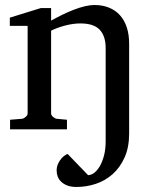

<svg xmlns="http://www.w3.org/2000/svg" viewBox="-20 -514 607 763"><path d="M493.2 16.1Q493.2 71.8 475.1 111.8Q457 151.9 427.7 178Q398.4 204.1 360.8 216.6Q323.2 229 284.2 229Q262.2 229 247.3 223.1Q232.4 217.3 222.9 208Q213.4 198.7 209.2 187.3Q205.1 175.8 205.1 164.1Q205.1 148.9 210.9 136.5Q216.8 124 224.1 115.7Q231.4 107.4 238.8 102.8Q246.1 98.1 249 98.1L330.1 182.1Q341.8 182.1 354 173.1Q366.2 164.1 376.5 146.7Q386.7 129.4 393.3 104.2Q399.9 79.1 399.9 46.9V-323.2Q399.9 -370.6 376.2 -395.8Q352.5 -420.9 299.8 -420.9Q271.5 -420.9 240 -412.8Q208.5 -404.8 183.1 -392.1V-63Q183.1 -56.2 190.7 -49.6Q198.2 -43 205.1 -42L246.1 -38.1V0H20V-38.1L67.9 -42Q74.7 -43 82.3 -49.6Q89.8 -56.2 89.8 -63V-411.1H19V-443.8L142.1 -481.9H183.1V-432.1Q204.1 -443.8 227.1 -455.1Q250 -466.3 272.7 -475.1Q295.4 -483.9 316.7 -489Q337.9 -494.1 355 -494.1Q387.7 -494.1 413.3 -483.6Q439 -473.1 456.8 -453.4Q474.6 -433.6 483.9 -405Q493.2 -376.5 493.2 -339.8Z"/></svg>

Font: Charis SIL Phon
Style: Regular
Weight: 400
Foundry: SIL International
Version: Version 5.000